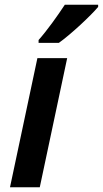

<svg xmlns="http://www.w3.org/2000/svg" viewBox="-20 -786 432 806"><path d="M142 -618V-606H227C278 -642 363 -722 392 -757V-766H252C222 -720 176 -656 142 -618ZM22 0H147L262 -542H137Z"/></svg>

Font: Noto Sans SemiBold
Style: Italic
Weight: 600
Italic angle: -12°
Designer: Monotype Design Team
Foundry: Monotype Imaging Inc.
Version: Version 2.013